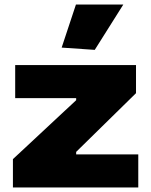

<svg xmlns="http://www.w3.org/2000/svg" viewBox="-20 -827 666 847"><path d="M252 -617 315 -807H524L398 -607ZM37 -125 316 -385V-394H47V-540H580V-416L316 -157V-146H590V0H37Z"/></svg>

Font: Encode Sans Wide
Style: ExtraBold
Weight: 800
Designer: Pablo Impallari, Andres Torresi
Foundry: Pablo Impallari, Andres Torresi
Version: Version 1.000; ttfautohint (v1.00) -l 8 -r 50 -G 200 -x 14 -